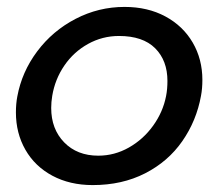

<svg xmlns="http://www.w3.org/2000/svg" viewBox="-20 -524 638 555"><path d="M561 -247Q565 -268 565 -293Q565 -353 537 -401Q509 -449 458 -476.5Q407 -504 340 -504Q265 -504 198.5 -469.5Q132 -435 87.5 -375.5Q43 -316 30 -245Q26 -224 26 -199Q26 -139 53.5 -91Q81 -43 131.5 -16Q182 11 248 11Q333 11 399.5 -23Q466 -57 507 -116Q548 -175 561 -247ZM464 -290Q464 -266 460 -246Q451 -200 422.5 -160.5Q394 -121 352.5 -97.5Q311 -74 264 -74Q203 -74 165.5 -112.5Q128 -151 128 -212Q128 -229 131 -247Q139 -295 166 -334.5Q193 -374 234.5 -397Q276 -420 324 -420Q393 -420 428.5 -384.5Q464 -349 464 -290Z"/></svg>

Font: Geom
Style: Italic
Weight: 400
Italic angle: -10°
Version: Version 1.102